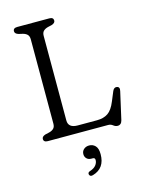

<svg xmlns="http://www.w3.org/2000/svg" viewBox="-139 -786 881 1137"><g transform="rotate(-15 301.5 -217.5)"><path d="M280 -658 256 -652.5Q238.5 -648 228.2 -638Q218 -628 218 -608.5V-90Q218 -44 276 -44H394Q434.5 -44 461.2 -62Q488 -80 507.5 -128L532 -187Q541 -207 558 -204Q577.5 -200.5 571 -175L533 -7Q526.5 19.5 504 19.5Q490.5 19.5 478.2 9.8Q466 0 450 0H80.5Q55 0 55 -20Q55 -35 77 -42L101 -47.5Q119 -52 129 -62Q139 -72 139 -91.5V-608.5Q139 -628 129 -638Q119 -648 101 -652.5L77 -658Q55 -665 55 -680Q55 -700 80.5 -700H277Q302 -700 302 -680Q302 -665 280 -658ZM303 167Q284.5 167 274 156.2Q263.5 145.5 263.5 129.5Q263.5 111 276.8 99.5Q290 88 309.5 88Q332 88 347.2 103.8Q362.5 119.5 362.5 155.5Q362.5 241.5 287 263.5Q269 269 264 254.5Q260 240.5 277 235.5Q301.5 227.5 313.2 212.8Q325 198 325 181Q325 167 311.5 167Z"/></g></svg>

Font: Fraunces 9pt SuperSoft Light
Style: Regular
Weight: 300
Version: Version 1.000;[b76b70a41]